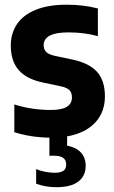

<svg xmlns="http://www.w3.org/2000/svg" viewBox="-20 -576 486 818"><path d="M266 5V44.5Q304 51.5 324.5 73.5Q345 95.5 345 130.5Q345 173.5 313.8 197.5Q282.5 221.5 220 221.5Q172.5 221.5 134 206.5V144.5Q153 152.5 173.8 156.2Q194.5 160 212.5 160Q238 160 250 151.8Q262 143.5 262 124.5Q262 87.5 211 87.5H190.5V10.5Q108.5 9 41 -13V-131Q114.5 -107.5 196.5 -107.5Q244 -107.5 265.2 -121.2Q286.5 -135 286.5 -161Q286.5 -181 276 -191.8Q265.5 -202.5 240.5 -208L160.5 -225Q92.5 -239.5 59.2 -278Q26 -316.5 26 -382Q26 -434.5 52.8 -473.8Q79.5 -513 133 -534.5Q186.5 -556 264.5 -556Q335.5 -556 397 -540V-422Q339 -438 271.5 -438Q166 -438 166 -383.5Q166 -365.5 176.8 -354.8Q187.5 -344 212 -338.5L292 -321.5Q360.5 -306.5 393.8 -269.5Q427 -232.5 427 -165.5Q427 -97.5 384.8 -53Q342.5 -8.5 266 5Z"/></svg>

Font: Encode Sans Semi Condensed
Style: Bold
Weight: 700
Width: 4
Designer: Multiple Designers
Foundry: Impallari Type
Version: Version 2.000